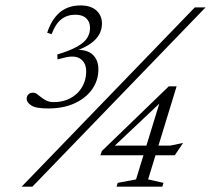

<svg xmlns="http://www.w3.org/2000/svg" viewBox="-20 -704 795 724"><path d="M61.5 0 714.5 -676H755L102 0ZM197 -480 196 -498.5Q245.5 -513.5 272.2 -529Q299 -544.5 309.2 -561.8Q319.5 -579 319.5 -598.5Q319.5 -621.5 305.2 -635Q291 -648.5 264.5 -648.5Q233.5 -648.5 211.5 -631.5Q189.5 -614.5 174.5 -575L158 -580.5Q174 -630.5 205.2 -657Q236.5 -683.5 283.5 -683.5Q322.5 -683.5 343.5 -664.5Q364.5 -645.5 364.5 -615Q364.5 -594.5 354.8 -575.5Q345 -556.5 322.5 -540.2Q300 -524 263 -511L264.5 -515.5Q306 -518.5 328.5 -498.8Q351 -479 351 -442Q351 -401.5 328 -368.2Q305 -335 262.5 -315Q220 -295 162 -295Q115 -295 97.8 -306.5Q80.5 -318 80.5 -331Q80.5 -340.5 86.5 -347.5Q92.5 -354.5 104.5 -354.5Q112.5 -354.5 119.8 -349.2Q127 -344 135.5 -337Q144 -330 155.5 -324.5Q167 -319 183 -319Q210.5 -319 233 -328Q255.5 -337 271.8 -353Q288 -369 296.5 -390Q305 -411 305 -434.5Q305 -467 283.5 -482Q262 -497 220.5 -486ZM589.5 -342 614 -344.5 393 -136V-155H622L670.5 -165L639 -118.5H358.5L364 -134.5L616.5 -378.5H646L538.5 -27.5L596.5 -14.5L592 0H419.5L424 -14.5L493 -27.5Z"/></svg>

Font: Newsreader 16pt 16pt Light
Style: Italic
Weight: 300
Italic angle: -17°
Version: Version 1.003